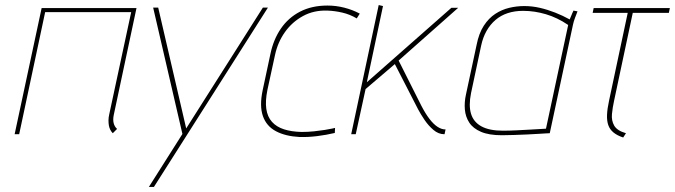

<svg xmlns="http://www.w3.org/2000/svg" viewBox="-20 -532 2675 761"><path d="M431 -77 521 -500H145L38 0H56L159 -484H500L413 -79Q410 -66 410 -55Q410 -44 411.5 -35Q413 -26 417 -18Q421 -10 427 -4L444 -21Q434 -30 430.5 -44Q427 -58 431 -77Z M570 209H590L1042 -502H1022L718 -23L607 -502H587L703 -1Z M1394 -459 1406 -478Q1378 -493 1345 -501.5Q1312 -510 1278 -510Q1216 -510 1169.5 -486Q1123 -462 1093.5 -419Q1064 -376 1052 -319L1021 -174Q1008 -112 1022 -72Q1036 -32 1073.5 -12Q1111 8 1167 11Q1201 12 1237 7.5Q1273 3 1307 -5L1308 -25Q1308 -25 1297 -22.5Q1286 -20 1267 -17Q1248 -14 1224.5 -11.5Q1201 -9 1175 -9Q1135 -10 1105.5 -19.5Q1076 -29 1058 -49Q1040 -69 1035.5 -100.5Q1031 -132 1040 -176L1070 -314Q1081 -365 1109.5 -405Q1138 -445 1181 -468.5Q1224 -492 1278 -490Q1307 -489 1337 -482Q1367 -475 1394 -459Z M1650 -113 1560 -292 1796 -501H1769L1434 -206L1498 -508L1481 -512L1372 0H1390L1429 -179L1545 -278L1637 -99Q1647 -80 1662.5 -57Q1678 -34 1698 -17Q1718 0 1741 0H1742L1746 -19H1745Q1730 -19 1714 -29.5Q1698 -40 1682 -61Q1666 -82 1650 -113Z M2269 -487 2253 -490Q2253 -490 2248 -479Q2243 -468 2238 -455Q2211 -470 2180.5 -482Q2150 -494 2119.5 -501Q2089 -508 2058 -508Q2028 -508 1998.5 -501Q1969 -494 1943 -477Q1917 -460 1897.5 -430Q1878 -400 1869 -354L1827 -158Q1820 -127 1822.5 -98Q1825 -69 1840 -46Q1855 -23 1886.5 -9.5Q1918 4 1969 4Q1991 4 2017 3Q2043 2 2068.5 1Q2094 0 2114.5 -1.5Q2135 -3 2147.5 -3.5Q2160 -4 2159 -4L2251 -434Q2254 -448 2259 -461Q2264 -474 2269 -487ZM1847 -163 1887 -351Q1894 -384 1908.5 -409.5Q1923 -435 1944 -453Q1965 -471 1992.5 -480Q2020 -489 2053 -489Q2077 -489 2099.5 -485.5Q2122 -482 2144 -475.5Q2166 -469 2188 -458.5Q2210 -448 2232 -433L2144 -22Q2145 -22 2128 -21Q2111 -20 2084.5 -18.5Q2058 -17 2028.5 -15.5Q1999 -14 1973 -14Q1920 -14 1888.5 -31Q1857 -48 1847 -81Q1837 -114 1847 -163Z M2414 -133 2488 -481H2631L2635 -500H2333L2329 -481H2468L2394 -133Q2387 -101 2386 -77Q2385 -53 2391 -36Q2397 -19 2411.5 -7Q2426 5 2450 13L2461 -4Q2426 -14 2414.5 -34Q2403 -54 2405.5 -80Q2408 -106 2414 -133Z"/></svg>

Font: Advent Pro Thin
Style: Italic
Weight: 250
Italic angle: -12°
Version: Version 3.000